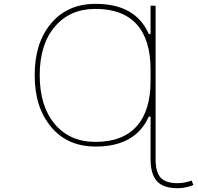

<svg xmlns="http://www.w3.org/2000/svg" viewBox="-20 -783 1040 1008"><path d="M912.1 205.1Q837.9 205.1 804.7 168.9Q770.5 131.8 770.5 52.7V-169.9L761.7 -171.9Q726.6 -92.8 657.2 -53.7Q587.9 -13.7 484.4 -13.7Q483.4 -13.7 481.4 -13.7Q408.2 -13.7 350.1 -39.1Q292 -64.5 249 -115.7Q206.1 -167 183.6 -235.4Q162.1 -302.7 162.1 -388.2Q162.1 -473.6 183.6 -542Q206.1 -610.4 249 -661.1Q292 -711.9 350.1 -737.3Q408.2 -762.7 481.4 -762.7Q586.9 -762.7 656.2 -723.6Q726.6 -683.6 761.7 -603.5L770.5 -605.5V-752.9H796.9V52.7Q796.9 121.1 823.7 149.9Q850.6 178.7 912.1 178.7Q947.3 178.7 986.3 165L995.1 188.5Q954.1 205.1 912.1 205.1ZM481.4 -736.3Q346.7 -736.3 267.6 -642.6Q188.5 -549.8 188.5 -388.2Q188.5 -226.6 266.6 -132.8Q345.7 -38.1 481.4 -38.1Q624 -38.1 697.3 -120.1Q770.5 -201.2 770.5 -358.4V-417Q770.5 -575.2 697.3 -655.8Q624 -736.3 481.4 -736.3Z"/></svg>

Font: Mgen+ 1mn thin
Style: Regular
Weight: 100
Designer: [Source Han Sans]
Ryoko NISHIZUKA  (kana & ideographs); Paul D. Hunt (Latin, Greek & Cyrillic); Wenlong ZHANG  (bopomofo
Version: Version 1.059.20150602